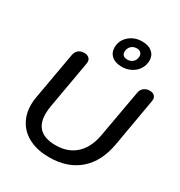

<svg xmlns="http://www.w3.org/2000/svg" viewBox="-222 -1119 1196 1279"><g transform="rotate(30 376.5 -479.5)"><path d="M66 -234Q66 -265 72 -296L136 -657Q141 -682 158 -696Q175 -710 201 -710Q224 -710 237.5 -698.5Q251 -687 251 -668Q251 -661 250 -657L186 -293Q180 -259 180 -230Q180 -81 342 -81Q437 -81 496.5 -136Q556 -191 574 -293L639 -657Q643 -681 661 -695.5Q679 -710 705 -710Q728 -710 740.5 -699Q753 -688 753 -669Q753 -661 752 -657L688 -290Q663 -144 574 -67Q485 10 344 10Q259 10 196 -20Q133 -50 99.5 -105.5Q66 -161 66 -234ZM357 -842Q357 -896 398 -932.5Q439 -969 499 -969Q548 -969 575.5 -945Q603 -921 603 -882Q603 -847 584.5 -817.5Q566 -788 533.5 -771Q501 -754 462 -754Q413 -754 385 -778Q357 -802 357 -842ZM531 -873Q531 -891 520 -901Q509 -911 489 -911Q463 -911 446 -894Q429 -877 429 -851Q429 -833 440 -823.5Q451 -814 471 -814Q497 -814 514 -830.5Q531 -847 531 -873Z"/></g></svg>

Font: Kodchasan SemiBold
Style: Italic
Weight: 600
Italic angle: -10°
Version: Version 1.000; ttfautohint (v1.6)